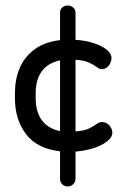

<svg xmlns="http://www.w3.org/2000/svg" viewBox="-20 -714 463 694"><path d="M225 -40Q213 -40 205 -48Q197 -56 197 -67V-167Q113 -177 73.5 -230Q34 -283 34 -358V-378Q34 -427 51 -467.5Q68 -508 104 -535Q140 -562 197 -569V-668Q197 -680 205 -687Q213 -694 225 -694Q236 -694 244.5 -687Q253 -680 253 -668V-570Q289 -568 319 -558Q349 -548 366 -534Q383 -520 383 -504Q383 -495 378.5 -485.5Q374 -476 366 -470Q358 -464 348 -464Q339 -464 329 -472Q319 -480 301.5 -488Q284 -496 253 -498V-239Q284 -241 301.5 -249.5Q319 -258 329 -265.5Q339 -273 348 -273Q365 -273 375.5 -260.5Q386 -248 386 -234Q386 -218 367 -203Q348 -188 318 -178.5Q288 -169 253 -166V-67Q253 -56 244.5 -48Q236 -40 225 -40ZM197 -240V-496Q152 -486 130.5 -455.5Q109 -425 109 -378V-358Q109 -311 130.5 -280.5Q152 -250 197 -240Z"/></svg>

Font: Dosis ExtraLight Medium
Style: Regular
Weight: 500
Version: Version 3.001; ttfautohint (v1.8.2)